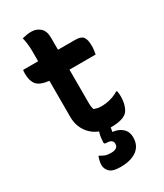

<svg xmlns="http://www.w3.org/2000/svg" viewBox="-232 -797 964 1130"><g transform="rotate(-30 250.0 -232.5)"><path d="M443 -154Q445 -145 446 -136Q447 -127 447 -119Q447 -85 440 -61Q433 -37 421 -21Q393 13 307 13Q305 13 304 13Q303 20 302 26Q301 32 300 36V41Q340 45 365 68Q390 91 390 129Q390 185 350 214.5Q310 244 238 244Q187 244 166.5 224.5Q146 205 146 177Q146 163 149.5 149.5Q153 136 157 123H163Q178 133 192.5 138.5Q207 144 232 144Q254 144 267 136Q280 128 280 109Q280 79 235 79Q222 79 222 68Q222 59 224.5 38Q227 17 233 -1Q186 -19 157.5 -61Q129 -103 129 -160V-405Q68 -412 46.5 -438Q25 -464 25 -513Q25 -520 25.5 -527Q26 -534 27 -538H129V-604Q129 -629 126.5 -652.5Q124 -676 118 -700Q134 -704 149 -706.5Q164 -709 180 -709Q215 -709 239.5 -687.5Q264 -666 264 -619V-538H382Q420 -538 434 -520Q448 -502 448 -458Q448 -443 446 -428.5Q444 -414 442 -403H264V-174Q264 -148 271 -131Q282 -127 293 -124.5Q304 -122 321 -122Q351 -122 381 -130Q411 -138 437 -154Z"/></g></svg>

Font: Recursive Sn Csl St
Style: Bold
Weight: 700
Version: Version 1.079;hotconv 1.0.112;makeotfexe 2.5.65598; ttfautoh